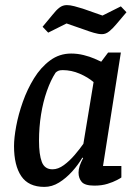

<svg xmlns="http://www.w3.org/2000/svg" viewBox="-20 -723 542 753"><path d="M154 10Q92 10 63.5 -32Q35 -74 35 -150Q35 -182 43.5 -228Q52 -274 69.5 -323.5Q87 -373 113.5 -416Q140 -459 176.5 -486Q213 -513 259 -513Q284 -513 308 -507Q332 -501 350.5 -493Q369 -485 377 -481L404 -517H454L384 -72H456V-27Q454 -25 439 -17Q424 -9 401.5 -2Q379 5 350 5Q313 5 300.5 -9.5Q288 -24 288 -46Q288 -59 292.5 -72.5Q297 -86 306 -103L303 -105Q287 -77 263 -50.5Q239 -24 211.5 -7Q184 10 154 10ZM186 -59Q208 -59 230.5 -75.5Q253 -92 273 -115.5Q293 -139 307 -159L347 -401Q325 -420 292.5 -434Q260 -448 226 -448Q214 -448 208 -445Q202 -442 198 -438Q179 -409 164 -366.5Q149 -324 141 -274Q133 -224 133 -171Q133 -117 144 -88Q155 -59 186 -59ZM380 -589Q366 -589 347.5 -594.5Q329 -600 313 -606L241 -631L169 -595L147 -618L186 -665Q200 -683 213 -693Q226 -703 242 -703Q255 -703 272 -698.5Q289 -694 305 -689L382 -662L454 -698L476 -675L437 -629Q423 -612 409 -600.5Q395 -589 380 -589Z"/></svg>

Font: Faustina Light Medium
Style: Italic
Weight: 500
Italic angle: -8°
Version: Version 1.200